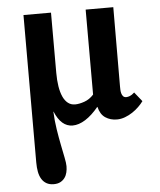

<svg xmlns="http://www.w3.org/2000/svg" viewBox="-54 -547 720 865"><g transform="rotate(-5 306.0 -114.5)"><path d="M490.7 -500 489.7 -142.1Q489.7 -136.2 490 -127.4Q490.2 -118.7 492.4 -110.6Q494.6 -102.5 499.5 -96.9Q504.4 -91.3 514.2 -91.3Q521 -91.3 530 -94.7Q539.1 -98.1 550.8 -108.9L584.5 -66.9Q575.7 -54.7 562.7 -42Q549.8 -29.3 533.9 -18.8Q518.1 -8.3 500 -1.5Q481.9 5.4 462.9 5.4Q433.6 5.4 411.1 -9.5Q388.7 -24.4 380.4 -58.6H379.4Q350.1 -22.9 320.1 -3.9Q290 15.1 262.2 15.1Q210.4 15.1 181.6 -54.7H180.7Q182.6 -13.2 188.7 25.6Q194.8 64.5 201.4 97.4Q208 130.4 213.1 155.8Q218.3 181.2 218.3 195.3Q218.3 209.5 215.1 223.1Q211.9 236.8 204.3 247.3Q196.8 257.8 184.6 264.4Q172.4 271 154.3 271Q135.3 271 121.8 263.4Q108.4 255.9 99.9 242.2Q91.3 228.5 87.6 209.2Q84 189.9 84 166.5L84.5 -500H209V-227.5Q209 -193.8 213.4 -166.5Q217.8 -139.2 226.6 -119.6Q235.4 -100.1 249 -89.4Q262.7 -78.6 281.2 -78.6Q299.8 -78.6 323.5 -86.9Q347.2 -95.2 365.7 -115.7V-500Z"/></g></svg>

Font: DimaBanoo
Style: Bold
Weight: 800
Designer: R.Balvardi
Foundry: R.Balvardi
Version: Version 1.0.0-alpha3